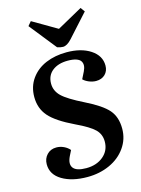

<svg xmlns="http://www.w3.org/2000/svg" viewBox="-141 -1040 834 1133"><g transform="rotate(-15 275.5 -473.5)"><path d="M272.9 -772 142.1 -936 163.1 -960.9 312 -874 466.8 -960 485.8 -934.1 361.8 -796.9Q333 -765.1 308.1 -765.1Q292.5 -765.1 272.9 -772ZM520 -209Q520 -145 483.6 -93.5Q447.3 -42 385.5 -13.9Q323.7 14.2 249 14.2Q155.3 14.2 95.2 -21.7Q35.2 -57.6 35.2 -120.1Q35.2 -154.8 57.4 -178.5Q79.6 -202.1 115.2 -202.1Q138.2 -202.1 160.2 -191.9Q182.1 -181.6 195.8 -165L179.2 -131.8Q157.7 -87.4 177 -62.7Q196.3 -38.1 255.9 -38.1Q318.8 -38.1 359.9 -72.5Q400.9 -106.9 400.9 -162.1Q400.9 -206.5 370.8 -236.3Q340.8 -266.1 257.8 -305.2Q150.9 -356.4 108.9 -404.8Q66.9 -453.1 66.9 -522.9Q66.9 -586.9 101.1 -634.3Q135.3 -681.6 191.9 -705.3Q248.5 -729 318.8 -729Q407.7 -729 464.4 -691.7Q521 -654.3 521 -594.2Q521 -561 500 -540.5Q479 -520 444.8 -520Q423.8 -520 402.1 -528.8Q380.4 -537.6 367.2 -550.8L388.2 -592.8Q397.5 -611.8 398.2 -627Q398.9 -642.1 391.1 -654.1Q383.3 -666 363.5 -672.6Q343.8 -679.2 313 -679.2Q253.9 -679.2 218.5 -651.1Q183.1 -623 183.1 -573.2Q183.1 -529.3 216.8 -496.3Q250.5 -463.4 346.2 -416Q444.3 -367.7 482.2 -324Q520 -280.3 520 -209Z"/></g></svg>

Font: Literata SemiBold
Style: Italic
Weight: 650
Italic angle: -2.39999°
Designer: Latin by Veronika Burian and Jose Scaglione. Greek by Irene Vlachou. Cyrillic by Vera Evstafieva
Foundry: TypeTogether
Version: Version 3.021